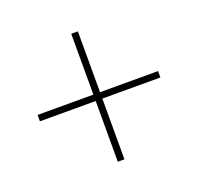

<svg xmlns="http://www.w3.org/2000/svg" viewBox="-97 -695 757 730"><g transform="rotate(-20 281.0 -330.0)"><path d="M288.1 -342.8H522.9V-316.9H288.1V-71.3H261.2V-316.9H35.6V-342.8H261.2V-588.9H288.1Z"/></g></svg>

Font: Roboto Thin
Style: Regular
Weight: 250
Designer: Google
Version: Version 2.134; 2016